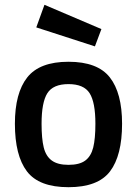

<svg xmlns="http://www.w3.org/2000/svg" viewBox="-20 -768 570 799"><path d="M42 -253Q42 -381 93.5 -446Q145 -511 265 -511Q386 -511 437 -446Q488 -381 488 -253Q488 -121 438 -55Q388 11 265 11Q142 11 92 -55Q42 -121 42 -253ZM377 -253Q377 -342 353 -380Q329 -418 265 -418Q201 -418 177 -380Q153 -342 153 -253Q153 -191 162 -154.5Q171 -118 195.5 -100Q220 -82 265 -82Q311 -82 335 -100Q359 -118 368 -154.5Q377 -191 377 -253ZM131 -654 165 -748 402 -647 375 -575Z"/></svg>

Font: Cairo SemiBold
Style: Regular
Weight: 600
Designer: Mohamed Gaber, Accademia di Belle Arti di Urbino and others
Foundry: Kief Type Foundry, Accademia di Belle Arti di Urbino and others
Version: Version 3.011